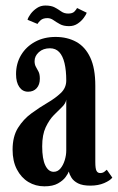

<svg xmlns="http://www.w3.org/2000/svg" viewBox="-20 -663 426 694"><path d="M140.5 10.5Q108.5 10.5 82.5 -5.2Q56.5 -21 41 -50.8Q25.5 -80.5 25.5 -122Q25.5 -169.5 45 -200.8Q64.5 -232 93.5 -253.2Q122.5 -274.5 151.2 -291.2Q180 -308 199.8 -326.8Q219.5 -345.5 219.5 -372Q219.5 -408.5 213.2 -434.8Q207 -461 194 -474.8Q181 -488.5 160.5 -488.5Q136 -488.5 120.5 -474.5Q105 -460.5 105 -442Q105 -429.5 110 -421Q115 -412.5 119.5 -403.5Q124 -394.5 124 -378.5Q124 -357 112.5 -344.2Q101 -331.5 81.5 -331.5Q61.5 -331.5 49.8 -348.5Q38 -365.5 38 -395Q38 -433.5 56.2 -464Q74.5 -494.5 106.8 -512Q139 -529.5 181 -529.5Q223 -529.5 255.5 -511.8Q288 -494 306.2 -455.2Q324.5 -416.5 324.5 -353V-77.5Q324.5 -53.5 328.8 -45.5Q333 -37.5 342 -37.5Q351 -37.5 357 -42Q363 -46.5 366 -49.5L386 -21Q378 -10.5 356.5 -1.2Q335 8 306.5 8Q278.5 8 262.2 -0.2Q246 -8.5 238.5 -20.5Q231 -32.5 228.5 -43Q226.5 -36 217.2 -23.2Q208 -10.5 189.5 0Q171 10.5 140.5 10.5ZM174 -42Q188.5 -42 198.5 -54Q208.5 -66 214 -84Q219.5 -102 219.5 -118.5V-303Q217.5 -289 204.2 -276.2Q191 -263.5 174.5 -246.8Q158 -230 145.2 -203Q132.5 -176 132.5 -134Q132.5 -88.5 143.8 -65.2Q155 -42 174 -42ZM229.5 -568.5Q209.5 -568.5 196.5 -575.8Q183.5 -583 173.2 -590.2Q163 -597.5 151.5 -597.5Q135 -597.5 126.5 -589.5Q118 -581.5 115.5 -576.5L79.5 -591.5Q82 -601 91 -613Q100 -625 113.5 -634Q127 -643 144 -643Q165.5 -643 178.2 -636Q191 -629 201.5 -621.5Q212 -614 226.5 -614Q242 -614 249 -621.2Q256 -628.5 258.5 -634L293.5 -617Q291.5 -610.5 283 -598.8Q274.5 -587 261 -577.8Q247.5 -568.5 229.5 -568.5Z"/></svg>

Font: Imbue Thin 10pt SemiBold
Style: Regular
Weight: 600
Version: Version 1.102